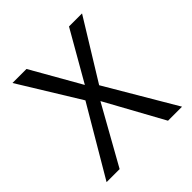

<svg xmlns="http://www.w3.org/2000/svg" viewBox="-184 -829 968 968"><g transform="rotate(-45 300.0 -344.5)"><path d="M49 -689 247 -367 31 0H124L298 -311L469 0H569L350 -372L545 -689H452L300 -424L149 -689Z"/></g></svg>

Font: FiraMono Nerd Font
Style: Regular
Weight: 400
Designer: Carrois Corporate & Edenspiekermann AG
Foundry: Carrois Corporate GbR & Edenspiekermann AG
Version: Version 003.206;Nerd Fonts 3.3.0